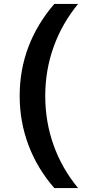

<svg xmlns="http://www.w3.org/2000/svg" viewBox="-20 -763 437 976"><path d="M256 193Q169 93 124.5 -26Q80 -145 80 -275Q80 -538 256 -743H377Q295 -643 252.5 -524.5Q210 -406 210 -275Q210 -144 252.5 -25Q295 94 377 193Z"/></svg>

Font: Zen Dots
Style: Regular
Weight: 400
Designer: Yoshimichi Ohira
Foundry: A-1 Corp ZenFonts
Version: Version 1.000; ttfautohint (v1.8.3)